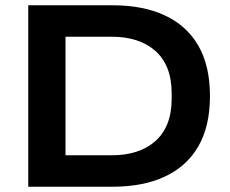

<svg xmlns="http://www.w3.org/2000/svg" viewBox="-20 -707 871 727"><path d="M87 0V-687H407Q522 -687 604.5 -648.5Q687 -610 731 -534Q775 -458 775 -343Q775 -229 731 -153Q687 -77 604.5 -38.5Q522 0 407 0ZM228 -119H403Q455 -119 496.5 -132.5Q538 -146 568 -172.5Q598 -199 614 -239Q630 -279 630 -332V-354Q630 -408 614 -448Q598 -488 568 -514.5Q538 -541 496.5 -554.5Q455 -568 403 -568H228Z"/></svg>

Font: Archivo SemiExpanded SemiBold
Style: Regular
Weight: 600
Width: 6
Designer: Hector Gatti
Foundry: Omnibus-Type
Version: Version 2.001